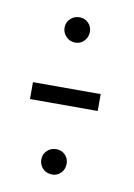

<svg xmlns="http://www.w3.org/2000/svg" viewBox="-54 -465 313 448"><g transform="rotate(10 102.5 -241.0)"><path d="M18.5 -219H179V-259H18.5ZM100 -54.5Q112 -54.5 120.5 -63.2Q129 -72 129 -85Q129 -97.5 120.5 -106Q112 -114.5 100 -114.5Q86.5 -114.5 77.8 -106Q69 -97.5 69 -85Q69 -72 77.8 -63.2Q86.5 -54.5 100 -54.5ZM100 -367Q112 -367 120.5 -376Q129 -385 129 -397.5Q129 -410 120.5 -418.5Q112 -427 100 -427Q86.5 -427 77.8 -418.2Q69 -409.5 69 -397.5Q69 -385 77.8 -376Q86.5 -367 100 -367Z"/></g></svg>

Font: Anybody Light
Style: Regular
Weight: 300
Designer: Tyler Finck
Foundry: Etcetera Type Company
Version: Version 1.111; ttfautohint (v1.8.4)